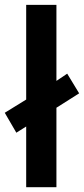

<svg xmlns="http://www.w3.org/2000/svg" viewBox="-31 -780 350 800"><path d="M204.1 0V-331.1L298.8 -391.1L249 -473.1L204.1 -442.9V-759.8H78.1V-365.2L-11.2 -310.1L37.1 -227.1L78.1 -252.9V0Z"/></svg>

Font: Noto Reveo Sans
Style: Regular
Weight: 600
Designer: Monotype Design Team
Foundry: Monotype Imaging Inc.
Version: Version 2.007